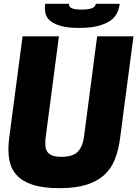

<svg xmlns="http://www.w3.org/2000/svg" viewBox="-20 -970 718 1004"><path d="M394 -824Q334 -824 297.5 -834.5Q261 -845 241.5 -862Q222 -879 217.5 -902Q213 -925 216 -950H341Q339 -935 354 -927.5Q369 -920 407 -920Q445 -920 462 -927.5Q479 -935 481 -950H606Q603 -925 592 -902Q581 -879 557 -862Q533 -845 493.5 -834.5Q454 -824 394 -824ZM290 14Q205 14 150.5 -4Q96 -22 66 -55.5Q36 -89 28 -137.5Q20 -186 28 -248L98 -780H288L219 -253Q216 -230 217 -211Q218 -192 226 -178.5Q234 -165 252 -157.5Q270 -150 301 -150Q363 -150 388 -178Q413 -206 419 -253L488 -780H678L608 -248Q600 -186 581 -137.5Q562 -89 525.5 -55.5Q489 -22 432 -4Q375 14 290 14Z"/></svg>

Font: Tanohe Sans Black
Style: Italic
Weight: 900
Designer: Village Type and Design LLC & Cristiano Sobral
Foundry: Cooper Hewitt Smithsonian Design Museum
Version: Version 1.00;January 12, 2020;FontCreator 12.0.0.2547 64-bit